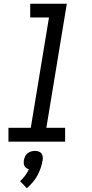

<svg xmlns="http://www.w3.org/2000/svg" viewBox="-20 -755 490 1023"><path d="M25 0V-74H144L241 -662H141V-735H336L227 -74H327V0ZM123 248 87 210Q102 197 114 180.5Q126 164 134 147Q127 145 120.5 140.5Q114 136 110.5 129.5Q107 123 106.5 115Q106 107 107 99Q109 89 113.5 79Q118 69 126.5 62Q135 55 145.5 52Q156 49 166 49Q176 49 185.5 52Q195 55 200.5 62Q206 69 207.5 79Q209 89 207 99Q204 119 197 139.5Q190 160 179.5 179.5Q169 199 154.5 216Q140 233 123 248Z"/></svg>

Font: Iosevka Custom Oblique
Style: Regular
Weight: 400
Italic angle: -9°
Designer: Belleve Invis
Foundry: Belleve Invis
Version: Version 27.0.1